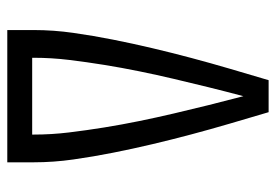

<svg xmlns="http://www.w3.org/2000/svg" viewBox="-138 -638 775 540"><g transform="rotate(90 250.0 -367.5)"><path d="M64 0V-74Q64 -130 72 -186Q80 -242 91 -297.5Q102 -353 115 -408Q128 -463 142.5 -517.5Q157 -572 173 -626.5Q189 -681 205 -735H295Q311 -681 327 -626.5Q343 -572 357.5 -517.5Q372 -463 385 -408Q398 -353 409 -297.5Q420 -242 428 -186Q436 -130 436 -74V0ZM358 -70V-74Q358 -124 352 -173.5Q346 -223 338 -272.5Q330 -322 320 -371Q310 -420 298.5 -469Q287 -518 275 -566.5Q263 -615 250 -664Q237 -615 225 -566.5Q213 -518 201.5 -469Q190 -420 180 -371Q170 -322 162 -272.5Q154 -223 148 -173.5Q142 -124 142 -74V-70Z"/></g></svg>

Font: Iosevka Term Curly
Style: Regular
Weight: 400
Designer: Belleve Invis
Foundry: Belleve Invis
Version: Version 32.3.0